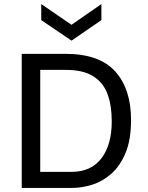

<svg xmlns="http://www.w3.org/2000/svg" viewBox="-20 -925 728 945"><path d="M87 0V-660H302Q469 -660 547 -573.5Q625 -487 625 -335Q625 -237 598 -172.5Q571 -108 528 -70Q485 -32 434 -16Q383 0 334 0ZM304 -581H178V-79H331Q428 -79 479 -145.5Q530 -212 530 -328Q530 -406 509 -462.5Q488 -519 438.5 -550Q389 -581 304 -581ZM183 -905 332 -803 479 -905V-826L332 -725L183 -826Z"/></svg>

Font: Bricolage Grotesque 10pt
Style: Regular
Weight: 400
Designer: Mathieu Triay
Foundry: Atelier Triay
Version: Version 1.000; ttfautohint (v1.8.4.7-5d5b);gftools[0.9.32]